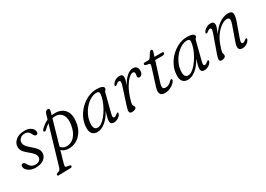

<svg xmlns="http://www.w3.org/2000/svg" viewBox="-1 -1361 3338 2405"><g transform="rotate(-30 1668.0 -158.0)"><path d="M180 -26Q215.5 -26 237.5 -44.2Q259.5 -62.5 259.5 -91.5Q259.5 -114 244.8 -136.2Q230 -158.5 184 -196Q149.5 -224 130 -244.5Q110.5 -265 102.5 -284.2Q94.5 -303.5 94 -328Q94 -383 140.2 -423Q186.5 -463 270 -463Q330 -463 364.2 -435.5Q398.5 -408 398.5 -373.5Q398.5 -341.5 371.5 -341.5Q360.5 -341.5 351.8 -348.8Q343 -356 334.5 -374Q322 -401.5 303.5 -416.5Q285 -431.5 256.5 -431.5Q213 -431.5 187.8 -408Q162.5 -384.5 162.5 -352Q162.5 -328.5 177.5 -305Q192.5 -281.5 237.5 -243.5Q274 -213.5 293.5 -191.8Q313 -170 320.8 -151.5Q328.5 -133 328.5 -111.5Q328.5 -60 284.8 -25.5Q241 9 163.5 9Q119.5 9 87.5 -5.5Q55.5 -20 38 -42Q20.5 -64 20.5 -87Q21 -119 46.5 -119Q69 -119 86 -87Q103.5 -54.5 127.2 -40.2Q151 -26 180 -26Z M508.5 -336.5Q491.5 -321 479 -330.5Q472 -335.5 474.2 -345Q476.5 -354.5 485 -363Q536 -414 591 -439L612.5 -511.5Q618.5 -532.5 631 -542.2Q643.5 -552 658 -552Q689 -552 675 -502.5L663 -460.5Q693 -465 725 -463.5Q813 -458.5 857 -398.8Q901 -339 885.5 -228.5Q875 -153 838 -98.2Q801 -43.5 747.8 -15.5Q694.5 12.5 635 9Q573.5 5.5 539.5 -29.5L489.5 145Q484.5 163 485.8 175.5Q487 188 508 191L540 196Q560 199.5 560 212.5Q560 230 537.5 231L365 235.5Q346.5 236.5 346.5 221Q346.5 208.5 363 201.5Q388.5 195.5 399.5 185.2Q410.5 175 416.5 154.5L577.5 -393Q543.5 -371.5 508.5 -336.5ZM627 -30Q669 -27 707.5 -49Q746 -71 774.2 -118.2Q802.5 -165.5 813.5 -237.5Q827 -326 797.2 -374Q767.5 -422 713 -427.5Q682 -430.5 652.5 -424L551 -69Q577 -34 627 -30Z M1319 -105.5Q1311 -73.5 1314 -59.8Q1317 -46 1331.5 -46Q1348 -46 1373 -68Q1388 -81 1396 -77Q1406.5 -71 1396.5 -51Q1383 -25.5 1354.5 -8.2Q1326 9 1294 9Q1245.5 9 1245.5 -40Q1245.5 -51.5 1248 -66.2Q1250.5 -81 1257 -105Q1263.5 -129 1275.5 -169.5Q1228 -81.5 1170.2 -36.2Q1112.5 9 1054 9Q1009 9 982.8 -21Q956.5 -51 961 -119.5Q964 -185 994 -246.5Q1024 -308 1073 -356.8Q1122 -405.5 1182.8 -434.2Q1243.5 -463 1308.5 -463Q1360.5 -463 1387 -451Q1413.5 -439 1413 -419.5Q1412 -405 1401.5 -396Q1391 -387 1387.5 -373ZM1032.5 -129Q1029 -77.5 1044 -57.2Q1059 -37 1087 -37Q1114 -37 1144.8 -58.8Q1175.5 -80.5 1206 -117.5Q1236.5 -154.5 1262.2 -200Q1288 -245.5 1305.2 -293.5Q1322.5 -341.5 1326.5 -385Q1330 -424.5 1288 -424.5Q1244.5 -424.5 1200.8 -399.5Q1157 -374.5 1120 -332Q1083 -289.5 1059.2 -236.8Q1035.5 -184 1032.5 -129Z M1539.5 -377Q1526 -382 1536 -401Q1549.5 -427.5 1579.2 -445.2Q1609 -463 1642 -463Q1690 -463 1690 -418Q1690 -397.5 1681.8 -369.8Q1673.5 -342 1662.5 -313Q1698 -379 1744 -420.8Q1790 -462.5 1837 -462.5Q1870.5 -462.5 1887.5 -443Q1904.5 -423.5 1904.5 -392Q1904 -359 1889.8 -340.5Q1875.5 -322 1854.5 -322Q1842 -322 1835.8 -329Q1829.5 -336 1829.5 -346.5Q1829.5 -355 1832.2 -364.2Q1835 -373.5 1835 -385.5Q1835 -399 1829.2 -407.5Q1823.5 -416 1810 -416Q1783.5 -416 1749.8 -385Q1716 -354 1682.8 -298Q1649.5 -242 1625.5 -166.5Q1613.5 -129.5 1608.2 -108.5Q1603 -87.5 1603 -72Q1603 -57 1612 -47.8Q1621 -38.5 1621 -27Q1621 -12 1602.5 -1.5Q1584 9 1555.5 9Q1526.5 9 1521.2 -13.8Q1516 -36.5 1533 -87.5L1611.5 -329.5Q1625.5 -372 1623.2 -390.2Q1621 -408.5 1604 -408.5Q1586.5 -408.5 1562.5 -387Q1547 -373.5 1539.5 -377Z M2042.5 -406 1998.5 -415.5Q1982.5 -420.5 1982.5 -433.5Q1982.5 -451 2006 -451H2052.5Q2071 -451 2082.5 -466L2125.5 -532Q2135 -546 2149.5 -546Q2165.5 -546 2165.5 -529.5Q2165.5 -519 2158 -495.5L2143.5 -450H2254.5Q2271.5 -450 2271.5 -436Q2271.5 -424 2261.2 -417.5Q2251 -411 2233.5 -411H2131.5L2047 -144.5Q2028.5 -85 2036.8 -65.8Q2045 -46.5 2073.5 -46.5Q2099 -46.5 2120.8 -57.2Q2142.5 -68 2165.5 -93.5Q2175.5 -103.5 2183.5 -103.5Q2195 -103.5 2194.5 -91Q2194 -72 2170.5 -48.5Q2147 -25 2109.8 -8Q2072.5 9 2030.5 9Q1979.5 9 1966.5 -24.5Q1953.5 -58 1973 -118L2048.5 -357Q2056 -382 2055.2 -392.2Q2054.5 -402.5 2042.5 -406Z M2628.5 -105.5Q2620.5 -73.5 2623.5 -59.8Q2626.5 -46 2641 -46Q2657.5 -46 2682.5 -68Q2697.5 -81 2705.5 -77Q2716 -71 2706 -51Q2692.5 -25.5 2664 -8.2Q2635.5 9 2603.5 9Q2555 9 2555 -40Q2555 -51.5 2557.5 -66.2Q2560 -81 2566.5 -105Q2573 -129 2585 -169.5Q2537.5 -81.5 2479.8 -36.2Q2422 9 2363.5 9Q2318.5 9 2292.2 -21Q2266 -51 2270.5 -119.5Q2273.5 -185 2303.5 -246.5Q2333.5 -308 2382.5 -356.8Q2431.5 -405.5 2492.2 -434.2Q2553 -463 2618 -463Q2670 -463 2696.5 -451Q2723 -439 2722.5 -419.5Q2721.5 -405 2711 -396Q2700.5 -387 2697 -373ZM2342 -129Q2338.5 -77.5 2353.5 -57.2Q2368.5 -37 2396.5 -37Q2423.5 -37 2454.2 -58.8Q2485 -80.5 2515.5 -117.5Q2546 -154.5 2571.8 -200Q2597.5 -245.5 2614.8 -293.5Q2632 -341.5 2636 -385Q2639.5 -424.5 2597.5 -424.5Q2554 -424.5 2510.2 -399.5Q2466.5 -374.5 2429.5 -332Q2392.5 -289.5 2368.8 -236.8Q2345 -184 2342 -129Z M2853.5 -377.5Q2841.5 -384 2853 -404Q2869 -430.5 2898.5 -446.5Q2928 -462.5 2958.5 -462.5Q3010 -462.5 3010 -419Q3010 -401 3001.2 -375Q2992.5 -349 2972.5 -298Q3011 -358.5 3053.5 -394.8Q3096 -431 3136.5 -446.8Q3177 -462.5 3209.5 -462.5Q3268 -462.5 3274 -424Q3280 -385.5 3254.5 -315L3184 -116Q3170.5 -78.5 3173.5 -62.5Q3176.5 -46.5 3192 -46.5Q3201 -46.5 3210.8 -51.2Q3220.5 -56 3233.5 -67.5Q3248.5 -80.5 3256.5 -76.5Q3267.5 -70.5 3257 -50.5Q3242.5 -23.5 3213.8 -7.2Q3185 9 3153.5 9Q3074 9 3113.5 -102.5L3186 -309Q3205.5 -364.5 3199 -386.2Q3192.5 -408 3162.5 -408Q3130 -408 3086.2 -380Q3042.5 -352 3000.5 -297.8Q2958.5 -243.5 2932 -165Q2916 -117.5 2911 -100Q2906 -82.5 2906 -73Q2906 -62 2909.8 -52.2Q2913.5 -42.5 2913.5 -30Q2913.5 -12 2896.2 -1.5Q2879 9 2852 9Q2828 9 2823.2 -12.2Q2818.5 -33.5 2836 -81.5L2926 -334.5Q2941 -376 2938.5 -392.2Q2936 -408.5 2919.5 -408.5Q2903 -408.5 2878 -386.5Q2861.5 -373.5 2853.5 -377.5Z"/></g></svg>

Font: Fraunces 9pt Soft Light
Style: Italic
Weight: 300
Italic angle: -16°
Version: Version 1.000;[0bf87f6ff]